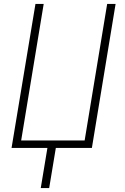

<svg xmlns="http://www.w3.org/2000/svg" viewBox="-20 -755 640 980"><path d="M188 205 222 0H39L161 -735H203L88 -38H412L527 -735H570L449 0H265L231 205Z"/></svg>

Font: Iosevka Curly XLtEx
Style: Italic
Weight: 200
Width: 7
Italic angle: -9°
Monospace: yes
Designer: Belleve Invis
Foundry: Belleve Invis
Version: Version 11.1.0; ttfautohint (v1.8.3)